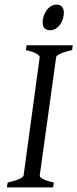

<svg xmlns="http://www.w3.org/2000/svg" viewBox="-20 -811 335 831"><path d="M292 -594.2Q261.2 -587.4 242.7 -579.1Q224.1 -570.8 223.1 -564L151.9 -50.8Q150.9 -44.9 166 -36.4Q181.2 -27.8 212.9 -21L210 0H9.8L13.2 -21Q43.9 -27.8 62.3 -35.9Q80.6 -43.9 82 -50.8L151.9 -564Q152.8 -569.8 137.7 -578.6Q122.6 -587.4 91.8 -594.2L95.2 -615.2H294.9ZM256.3 -756.3Q256.3 -742.7 252.2 -729.2Q248 -715.8 240.2 -704.8Q232.4 -693.8 221.2 -687Q210 -680.2 196.3 -680.2Q181.2 -680.2 172.9 -689Q164.6 -697.8 164.6 -714.4Q164.6 -727.5 168.9 -741Q173.3 -754.4 181.2 -765.6Q189 -776.9 200 -783.9Q210.9 -791 224.6 -791Q239.7 -791 248 -782Q256.3 -772.9 256.3 -756.3Z"/></svg>

Font: Gentium Plus Am
Style: Italic
Weight: 400
Italic angle: -8°
Designer: J. Victor Gaultney, Annie Olsen, Iska Routamaa, Becca Hirsbrunner
Foundry: SIL International
Version: Version 5.000